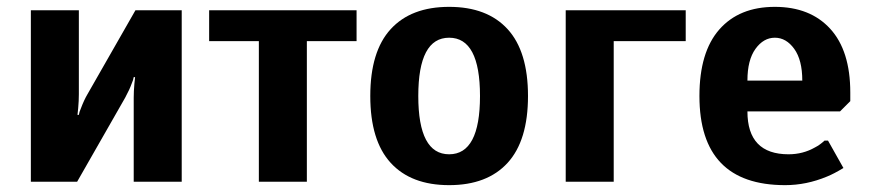

<svg xmlns="http://www.w3.org/2000/svg" viewBox="-20 -530 2540 560"><path d="M70 0V-500H210V-255Q210 -236 208 -214L206 -195H210Q211 -203 216 -214Q225 -238 235 -255L375 -500H510V0H370V-245Q370 -264 372 -286L374 -305H370Q369 -297 364 -286Q358 -269 345 -245L205 0Z M735 0V-410H590V-500H1020V-410H875V0Z M1460.5 -55Q1401 10 1290 10Q1179 10 1119.5 -55Q1060 -120 1060 -250Q1060 -380 1119.5 -445Q1179 -510 1290 -510Q1401 -510 1460.5 -445Q1520 -380 1520 -250Q1520 -120 1460.5 -55ZM1200 -250Q1200 -80 1290 -80Q1380 -80 1380 -250Q1380 -420 1290 -420Q1200 -420 1200 -250Z M1630 0V-500H1980V-410H1770V0Z M2270 10Q2020 10 2020 -250Q2020 -378 2078 -444Q2136 -510 2240 -510Q2343 -510 2401.5 -446Q2460 -382 2460 -260V-235L2430 -205H2160Q2160 -80 2280 -80Q2322 -80 2357 -100Q2371 -107 2385 -120H2395L2440 -40Q2412 -23 2392 -15Q2332 10 2270 10ZM2160 -295H2320Q2320 -355 2296.5 -387.5Q2273 -420 2240 -420Q2207 -420 2183.5 -387.5Q2160 -355 2160 -295Z"/></svg>

Font: Scada
Style: Bold
Weight: 700
Designer: Jovanny Lemonad
Foundry: Jovanny Lemonad
Version: Version 4.100;PS 004.100;hotconv 1.0.88;makeotf.lib2.5.64775